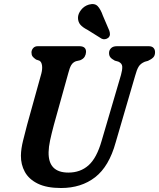

<svg xmlns="http://www.w3.org/2000/svg" viewBox="-20 -932 798 964"><path d="M490 -224 587.5 -556Q594.5 -581 593.8 -597.5Q593 -614 574.5 -622.5L556.5 -627.5Q540 -636.5 533.8 -644.8Q527.5 -653 527.5 -666Q527.5 -680 537.5 -690Q547.5 -700 566.5 -700H727Q743 -700 750.8 -691.5Q758.5 -683 758.5 -670Q758.5 -653 749.5 -643.8Q740.5 -634.5 723 -626.5L707 -622Q685.5 -613 676 -597.2Q666.5 -581.5 658.5 -551.5L560.5 -216Q527.5 -96.5 457.8 -42.2Q388 12 286.5 12Q214.5 12 169.8 -10Q125 -32 104.8 -69Q84.5 -106 85 -150.5Q85.5 -185 96 -226.8Q106.5 -268.5 116 -305L187.5 -562.5Q193.5 -585.5 191 -603.5Q188.5 -621.5 177.5 -627.5L161 -633Q148 -642 143 -649.2Q138 -656.5 138 -669.5Q138.5 -681.5 146.8 -690.8Q155 -700 169.5 -700H378.5Q412.5 -700 412 -671Q411.5 -658.5 405.2 -647.5Q399 -636.5 382.5 -629.5L361 -624.5Q345.5 -618.5 337.5 -604.8Q329.5 -591 323.5 -567L250.5 -305Q238.5 -260 231.5 -227.2Q224.5 -194.5 224 -168Q222 -65.5 323.5 -65.5Q383.5 -65.5 424.5 -102Q465.5 -138.5 490 -224ZM496.5 -853.5 529 -777.5Q532 -768.5 532 -759.8Q532 -751 524.5 -743Q517 -736.5 507.2 -735.2Q497.5 -734 490 -738L419.5 -782Q395 -794.5 383.5 -808Q372 -821.5 371.5 -842Q371.5 -862.5 387 -882.2Q402.5 -902 426.5 -909Q456 -917 471 -900.5Q486 -884 496.5 -853.5Z"/></svg>

Font: Fraunces 144pt SuperSoft SemiBold
Style: Italic
Weight: 600
Italic angle: -16°
Version: Version 1.000;[b76b70a41]